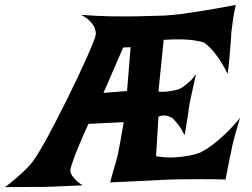

<svg xmlns="http://www.w3.org/2000/svg" viewBox="-120 -770 1034 788"><path d="M555.7 -706.1Q585 -708 627 -712.9Q663.1 -717.8 717.8 -726.6Q772.5 -735.4 847.7 -750Q840.8 -718.8 836.9 -693.4Q833 -668 831.1 -650.4Q828.1 -629.9 828.1 -613.3Q827.1 -596.7 825.2 -575.2Q823.2 -556.6 821.3 -529.3Q819.3 -502 814.5 -466.8Q793 -508.8 774.9 -534.2Q756.8 -559.6 743.2 -573.2Q726.6 -589.8 713.9 -596.7Q700.2 -600.6 676.8 -604.5Q657.2 -607.4 626.5 -608.4Q595.7 -609.4 551.8 -606.4L530.3 -394.5Q543.9 -392.6 557.1 -393.6Q570.3 -394.5 581.1 -396.5Q593.8 -398.4 606.4 -401.4Q618.2 -404.3 630.9 -413.1Q641.6 -420.9 655.8 -433.1Q669.9 -445.3 684.6 -465.8Q675.8 -426.8 669.9 -399.9Q664.1 -373 660.2 -355.5Q656.2 -335 654.3 -321.3Q653.3 -308.6 650.4 -292Q648.4 -278.3 645 -258.8Q641.6 -239.3 637.7 -214.8Q627.9 -234.4 619.1 -247.6Q610.4 -260.7 602.5 -269.5Q593.8 -280.3 585.9 -286.1Q578.1 -291 568.4 -293.9Q560.5 -295.9 550.8 -295.9Q541 -295.9 530.3 -291L520.5 -128.9Q561.5 -122.1 595.2 -124Q628.9 -126 653.3 -130.9Q681.6 -135.7 703.1 -144.5Q724.6 -155.3 750 -173.8Q772.5 -190.4 801.8 -217.8Q831.1 -245.1 865.2 -286.1Q854.5 -252 847.7 -227.5Q840.8 -203.1 836.9 -186.5Q832 -168 830.1 -154.3Q827.1 -140.6 823.2 -123Q820.3 -107.4 815.9 -85Q811.5 -62.5 805.7 -33.2Q746.1 -35.2 703.1 -34.7Q660.2 -34.2 631.8 -34.2Q598.6 -33.2 576.2 -33.2Q552.7 -32.2 518.6 -30.3Q488.3 -28.3 442.4 -26.4Q396.5 -24.4 332 -21.5Q336.9 -41 342.3 -59.1Q347.7 -77.1 351.6 -90.8Q355.5 -106.4 359.4 -119.1Q363.3 -132.8 367.2 -154.3Q371.1 -172.9 376 -200.7Q380.9 -228.5 387.7 -268.6L243.2 -261.7Q214.8 -200.2 199.7 -162.6Q184.6 -125 177.7 -104.5Q168.9 -80.1 168.9 -70.3Q168.9 -59.6 176.3 -48.8Q183.6 -38.1 192.9 -29.3Q202.1 -20.5 210.4 -15.1Q218.8 -9.8 220.7 -9.8Q222.7 -9.8 204.6 -8.8Q186.5 -7.8 160.2 -6.8Q133.8 -5.9 106 -4.4Q78.1 -2.9 61.5 -2.9H24.4Q4.9 -2.9 -25.4 -2.4Q-55.7 -2 -99.6 -2Q-81.1 -15.6 -62.5 -31.2Q-43.9 -46.9 -29.3 -60.5Q-11.7 -77.1 3.9 -93.8Q13.7 -104.5 30.8 -131.3Q47.9 -158.2 68.4 -195.3Q88.9 -232.4 111.8 -276.9Q134.8 -321.3 157.2 -366.7Q179.7 -412.1 200.2 -455.6Q220.7 -499 236.8 -535.2Q252.9 -571.3 262.7 -596.2Q272.5 -621.1 273.4 -629.9Q273.4 -643.6 267.6 -657.2Q262.7 -668.9 250 -682.6Q237.3 -696.3 212.9 -709Q274.4 -704.1 335 -703.1Q395.5 -702.1 445.3 -703.1Q502.9 -704.1 555.7 -706.1ZM304.7 -388.7 401.4 -396.5 416 -576.2 385.7 -575.2Z"/></svg>

Font: Lakki Reddy
Style: Regular
Weight: 400
Designer: Appaji Ambarisha Darbha
Version: Version 1.0.4; ttfautohint (v1.2.42-39fb)